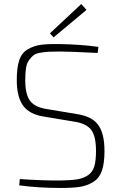

<svg xmlns="http://www.w3.org/2000/svg" viewBox="-20 -919 596 950"><path d="M408 -870 245 -734 227 -754 382 -899ZM348 -317 198 -342Q126 -353 94.5 -396Q63 -439 63 -523Q63 -584 75 -620.5Q87 -657 116.5 -674.5Q146 -692 180.5 -697Q215 -702 275 -701Q382 -699 467 -687L463 -657Q325 -664 276 -664Q240 -664 221 -663Q202 -662 179 -658Q156 -654 145 -645Q134 -636 123 -620.5Q112 -605 108.5 -581Q105 -557 105 -522Q105 -452 128.5 -420.5Q152 -389 208 -380L358 -355Q434 -344 465.5 -301.5Q497 -259 497 -171Q497 -111 484 -74Q471 -37 441 -18.5Q411 0 375.5 5.5Q340 11 281 11Q169 11 75 -2L78 -33Q196 -25 283 -26Q335 -27 364 -32Q393 -37 415.5 -52Q438 -67 446.5 -95.5Q455 -124 455 -171Q455 -246 431 -277Q407 -308 348 -317Z"/></svg>

Font: Exo 2.0 Extra Light
Style: Regular
Weight: 250
Designer: Natanael Gama
Version: Version 1.001;PS 001.001;hotconv 1.0.70;makeotf.lib2.5.58329